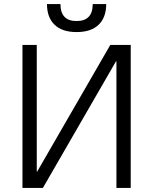

<svg xmlns="http://www.w3.org/2000/svg" viewBox="-20 -920 750 940"><path d="M90 -700H160V-80H162L520 -700H620V0H550V-620H548L190 0H90ZM355 -763Q284 -763 247 -799Q210 -835 210 -900H276Q276 -817 355 -817Q434 -817 434 -900H500Q500 -835 463 -799Q426 -763 355 -763Z"/></svg>

Font: PT Root UI
Style: Regular
Weight: 400
Designer: Vitaly Kuzmin
Foundry: ParaType Ltd.
Version: Version 2.001G